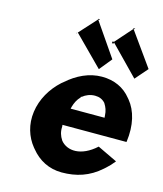

<svg xmlns="http://www.w3.org/2000/svg" viewBox="-124 -925 884 1039"><g transform="rotate(15 317.5 -405.5)"><path d="M503 -832C501 -827 492 -826 493 -832L503 -833ZM204 -724C204 -725 204 -734 205 -734V-724ZM306 -832C304 -827 295 -826 296 -832L306 -833ZM315 -397V-401H319C337 -416 361 -426 388 -426C412 -426 431 -418 446 -401L447 -399C458 -382 466 -362 467 -336L468 -324H278L281 -336C287 -357 297 -379 315 -397ZM278 -147C265 -166 257 -190 259 -218L258 -228H616L617 -230C630 -325 610 -402 568 -453L562 -460C523 -509 467 -535 398 -535C327 -535 260 -503 203 -452L193 -444C139 -395 100 -329 90 -256C80 -184 101 -118 141 -69L147 -62C189 -10 248 22 320 22C401 22 472 0 536 -57L545 -65C560 -78 574 -93 589 -112L478 -165C397 -91 317 -98 279 -145ZM411 -734H403L402 -724H411L412 -731L569 -570L630 -640L495 -829ZM209 -732 370 -570 427 -640 297 -829Z"/></g></svg>

Font: Hussar Woodtype
Style: SeBdObl
Weight: 900
Foundry: Cannot Into Space Fonts
Version: Version 1.07